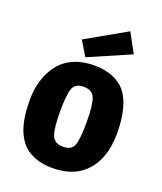

<svg xmlns="http://www.w3.org/2000/svg" viewBox="-143 -860 814 965"><g transform="rotate(20 264.0 -378.0)"><path d="M386 -768 442 -665 218 -568 171 -646ZM250 12Q196 12 155 -5Q114 -22 90.5 -48.5Q67 -75 52 -114Q29 -176 29 -271Q29 -359 64 -426Q125 -545 278 -545Q333 -545 374 -528Q415 -511 438.5 -484.5Q462 -458 476 -419Q499 -355 499 -262Q499 -119 419 -45Q358 12 250 12ZM206 -142.5Q220 -107 266 -107Q312 -107 324 -140.5Q336 -174 336 -264.5Q336 -355 322 -390.5Q308 -426 262.5 -426Q217 -426 204.5 -392Q192 -358 192 -268Q192 -178 206 -142.5Z"/></g></svg>

Font: Magra
Style: Bold
Weight: 600
Designer: Viviana Monsalve
Foundry: Viviana Monsalve
Version: Version 1.001